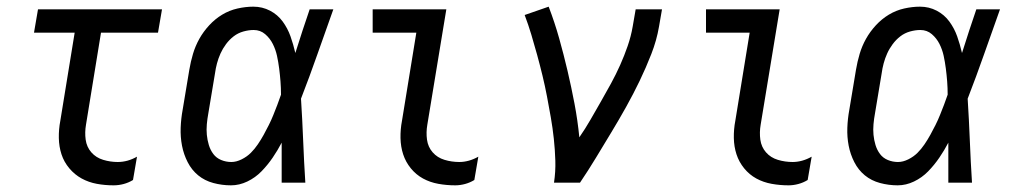

<svg xmlns="http://www.w3.org/2000/svg" viewBox="-20 -548 3040 576"><path d="M321 8Q295 8 270.5 3.5Q246 -1 225 -12.5Q204 -24 188 -43Q172 -62 164.5 -85Q157 -108 156.5 -134Q156 -160 161 -186L204 -450H82L94 -520H466L454 -450H283L238 -174Q234 -151 237 -129Q240 -107 254 -91Q268 -75 289.5 -68.5Q311 -62 333 -62Q348 -62 362.5 -66Q377 -70 391 -78L379 -8Q366 0 351 4Q336 8 321 8Z M673 8Q646 8 620 1Q594 -6 574.5 -22Q555 -38 543 -61.5Q531 -85 526 -111Q521 -137 522 -164.5Q523 -192 528 -219L548 -339Q552 -363 559 -386.5Q566 -410 578 -431.5Q590 -453 607.5 -472Q625 -491 646.5 -504Q668 -517 692.5 -522.5Q717 -528 740 -528Q767 -528 790 -516Q813 -504 828 -483.5Q843 -463 851.5 -439Q860 -415 866 -389L867 -392Q877 -424 887.5 -456Q898 -488 909 -520H980Q956 -453 932.5 -386Q909 -319 883 -252Q887 -189 889.5 -126Q892 -63 896 0H825Q825 -30 825 -60Q825 -90 825 -120Q813 -97 798 -75Q783 -53 764.5 -34Q746 -15 722 -3.5Q698 8 673 8ZM674 -62Q689 -62 705 -70Q721 -78 732.5 -89.5Q744 -101 753.5 -115Q763 -129 771 -143.5Q779 -158 786.5 -173Q794 -188 800 -203Q806 -218 812 -233.5Q818 -249 823 -264Q823 -284 821.5 -303.5Q820 -323 817.5 -342.5Q815 -362 811 -380.5Q807 -399 798.5 -416Q790 -433 775.5 -445.5Q761 -458 741 -458Q726 -458 710 -453.5Q694 -449 681 -439Q668 -429 658 -415.5Q648 -402 641.5 -387.5Q635 -373 631 -358Q627 -343 625 -328L605 -208Q602 -192 600.5 -175.5Q599 -159 600.5 -143.5Q602 -128 606.5 -113Q611 -98 620 -86Q629 -74 643.5 -68Q658 -62 674 -62Z M1346 8Q1320 8 1295 3.5Q1270 -1 1249 -12.5Q1228 -24 1212.5 -43Q1197 -62 1189.5 -85Q1182 -108 1181.5 -134Q1181 -160 1186 -186L1229 -450H1098V-520H1319L1262 -174Q1258 -151 1261 -129Q1264 -107 1278 -91Q1292 -75 1313.5 -68.5Q1335 -62 1358 -62Q1372 -62 1386.5 -66Q1401 -70 1415 -78L1403 -8Q1390 0 1375 4Q1360 8 1346 8Z M1642 0Q1647 -33 1646 -66Q1645 -99 1641.5 -131.5Q1638 -164 1632.5 -195.5Q1627 -227 1621 -258.5Q1615 -290 1607.5 -321Q1600 -352 1591.5 -383Q1583 -414 1574 -444Q1565 -474 1554 -503L1626 -528Q1644 -481 1657.5 -433Q1671 -385 1682.5 -336Q1694 -287 1703.5 -237Q1713 -187 1718 -136Q1736 -162 1751.5 -189Q1767 -216 1782.5 -243Q1798 -270 1813 -297.5Q1828 -325 1840.5 -353Q1853 -381 1863 -410Q1873 -439 1878 -468L1887 -520H1966L1957 -468Q1950 -427 1934 -386Q1918 -345 1899 -305.5Q1880 -266 1858.5 -227.5Q1837 -189 1814 -151Q1791 -113 1768 -75Q1745 -37 1720 0Z M2346 8Q2320 8 2295 3.5Q2270 -1 2249 -12.5Q2228 -24 2212.5 -43Q2197 -62 2189.5 -85Q2182 -108 2181.5 -134Q2181 -160 2186 -186L2229 -450H2098V-520H2319L2262 -174Q2258 -151 2261 -129Q2264 -107 2278 -91Q2292 -75 2313.5 -68.5Q2335 -62 2358 -62Q2372 -62 2386.5 -66Q2401 -70 2415 -78L2403 -8Q2390 0 2375 4Q2360 8 2346 8Z M2673 8Q2646 8 2620 1Q2594 -6 2574.5 -22Q2555 -38 2543 -61.5Q2531 -85 2526 -111Q2521 -137 2522 -164.5Q2523 -192 2528 -219L2548 -339Q2552 -363 2559 -386.5Q2566 -410 2578 -431.5Q2590 -453 2607.5 -472Q2625 -491 2646.5 -504Q2668 -517 2692.5 -522.5Q2717 -528 2740 -528Q2767 -528 2790 -516Q2813 -504 2828 -483.5Q2843 -463 2851.5 -439Q2860 -415 2866 -389L2867 -392Q2877 -424 2887.5 -456Q2898 -488 2909 -520H2980Q2956 -453 2932.5 -386Q2909 -319 2883 -252Q2887 -189 2889.5 -126Q2892 -63 2896 0H2825Q2825 -30 2825 -60Q2825 -90 2825 -120Q2813 -97 2798 -75Q2783 -53 2764.5 -34Q2746 -15 2722 -3.5Q2698 8 2673 8ZM2674 -62Q2689 -62 2705 -70Q2721 -78 2732.5 -89.5Q2744 -101 2753.5 -115Q2763 -129 2771 -143.5Q2779 -158 2786.5 -173Q2794 -188 2800 -203Q2806 -218 2812 -233.5Q2818 -249 2823 -264Q2823 -284 2821.5 -303.5Q2820 -323 2817.5 -342.5Q2815 -362 2811 -380.5Q2807 -399 2798.5 -416Q2790 -433 2775.5 -445.5Q2761 -458 2741 -458Q2726 -458 2710 -453.5Q2694 -449 2681 -439Q2668 -429 2658 -415.5Q2648 -402 2641.5 -387.5Q2635 -373 2631 -358Q2627 -343 2625 -328L2605 -208Q2602 -192 2600.5 -175.5Q2599 -159 2600.5 -143.5Q2602 -128 2606.5 -113Q2611 -98 2620 -86Q2629 -74 2643.5 -68Q2658 -62 2674 -62Z"/></svg>

Font: Iosevka Term Curly Oblique
Style: Regular
Weight: 400
Italic angle: -9°
Designer: Belleve Invis
Foundry: Belleve Invis
Version: Version 32.3.0